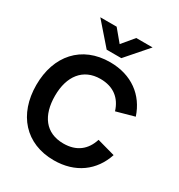

<svg xmlns="http://www.w3.org/2000/svg" viewBox="-221 -1109 1188 1272"><g transform="rotate(30 373.0 -472.5)"><path d="M173 -960 317 -795H429L573 -960H448L373 -870L298 -960ZM379 15C544 15 660 -73 706 -213L569 -251C542 -164 479 -113 379 -113C242 -113 173 -210 173 -360C173 -510 247 -607 379 -607C479 -607 542 -556 569 -469L706 -507C660 -647 544 -735 379 -735C163 -735 30 -584 30 -360C30 -136 163 15 379 15Z"/></g></svg>

Font: Vela Sans ExtBd
Style: Regular
Weight: 800
Designer: Principal design: Mikhail Sharanda - project Manrope.
Design modification: Ravid Balaliev
Foundry: Mikhail Sharanda
Version: Version 1.001